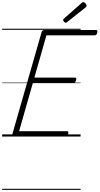

<svg xmlns="http://www.w3.org/2000/svg" viewBox="-20 -1279 933 1799"><path d="M120 0Q105 0 99 -5.5Q93 -11 96 -23L370 -979Q373 -988 379.5 -993Q386 -998 401 -998H879Q889 -998 891.5 -991.5Q894 -985 891 -973Q888 -960 882 -954Q876 -948 866 -948H415L302 -552H681Q691 -552 693.5 -546Q696 -540 693 -528Q689 -514 683 -508Q677 -502 668 -502H288L159 -50H606Q616 -50 619 -44Q622 -38 619 -25Q615 -12 609 -6Q603 0 594 0ZM596 -1066Q589 -1066 580.5 -1074.5Q572 -1083 572 -1090Q572 -1093 572.5 -1096Q573 -1099 577 -1103L744 -1250Q748 -1253 751 -1256Q754 -1259 759 -1259Q766 -1259 773.5 -1253.5Q781 -1248 786 -1240.5Q791 -1233 791 -1226Q791 -1222 790 -1218.5Q789 -1215 784 -1211L610 -1073Q605 -1070 602.5 -1068Q600 -1066 596 -1066ZM0 490H735V500H0ZM0 -20H735V0H0ZM0 -505H735V-500H0ZM0 -1010H735V-1000H0Z"/></svg>

Font: Playwrite AU QLD Guides
Style: Regular
Weight: 400
Designer: Veronika Burian, José Scaglione
Foundry: TypeTogether
Version: Version 1.003